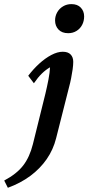

<svg xmlns="http://www.w3.org/2000/svg" viewBox="-121 -684 427 929"><path d="M98.6 -230.5Q106.4 -262.7 113.3 -298.3Q120.1 -334 121.1 -358.4Q100.6 -346.7 81.5 -328.1Q62.5 -309.6 43 -281.2L15.6 -317.4Q40 -349.6 68.8 -376Q97.7 -402.3 127.4 -418Q157.2 -433.6 182.6 -433.6Q208 -433.6 220.7 -420.4Q233.4 -407.2 233.4 -384.8Q233.4 -370.1 230.5 -348.6Q227.5 -327.1 223.1 -305.2Q218.8 -283.2 213.9 -265.6L150.4 -14.6Q136.7 40 105 85.9Q73.2 131.8 25.9 167Q-21.5 202.1 -83 224.6L-100.6 189.5Q-40 157.2 -8.8 116.7Q22.5 76.2 38.1 13.7ZM209 -523.4Q178.7 -523.4 162.1 -541Q145.5 -558.6 145.5 -585Q145.5 -606.4 155.8 -624.5Q166 -642.6 184.1 -653.3Q202.1 -664.1 224.6 -664.1Q253.9 -664.1 270 -647Q286.1 -629.9 286.1 -604.5Q286.1 -582 276.4 -563.5Q266.6 -544.9 249 -534.2Q231.4 -523.4 209 -523.4Z"/></svg>

Font: Crimson Pro SemiBold
Style: Italic
Weight: 600
Italic angle: -12°
Designer: Jacques Le Bailly
Foundry: Baron von Fonthausen
Version: Version 1.003